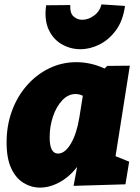

<svg xmlns="http://www.w3.org/2000/svg" viewBox="-20 -839 637 874"><path d="M162 15Q122 15 87 -6.5Q52 -28 31 -73Q10 -118 10 -191Q10 -267 34 -333Q58 -399 101.5 -449Q145 -499 203 -527.5Q261 -556 328 -556Q359 -556 391.5 -549Q424 -542 456 -527L468 -539L571 -540L506 -128L568 -103L551 0L315 7L331 -79Q295 -33 250.5 -9Q206 15 162 15ZM244 -140Q276 -140 302.5 -185Q329 -230 341 -303L357 -403Q341 -411 324 -411Q290 -411 263 -382Q236 -353 221 -308Q206 -263 206 -214Q206 -140 244 -140ZM346 -615Q300 -615 260.5 -638Q221 -661 201 -705.5Q181 -750 190 -815L300 -816Q298 -779 315 -764Q332 -749 354 -749Q382 -749 408 -768Q434 -787 442 -819L549 -812Q540 -745 508 -701.5Q476 -658 433 -636.5Q390 -615 346 -615Z"/></svg>

Font: Bitter Black
Style: Italic
Weight: 900
Italic angle: -9°
Designer: Sol Matas, and Bitter project Authors
Foundry: Sol Matas
Version: Version 2.001